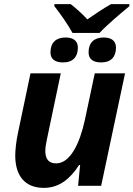

<svg xmlns="http://www.w3.org/2000/svg" viewBox="-20 -902 648 932"><path d="M332 -742H463C499 -781 568 -839 608 -872V-882H519C480 -860 442 -834 404 -808C381 -833 346 -865 323 -882H244V-872C271 -838 309 -784 332 -742ZM286 -599C335 -599 358 -627 358 -671C358 -708 330 -720 298 -720C252 -720 225 -695 225 -648C225 -612 251 -599 286 -599ZM471 -599C520 -599 543 -627 543 -671C543 -708 515 -720 483 -720C437 -720 410 -695 410 -648C410 -612 436 -599 471 -599ZM193 10C269 10 322 -36 364 -101H369L359 0H471L587 -546H440L392 -320C367 -204 320 -109 253 -109C218 -109 200 -128 200 -169C200 -185 203 -205 208 -227L275 -546H128L66 -251C58 -212 54 -171 54 -147C54 -51 99 10 193 10Z"/></svg>

Font: Noto Sans
Style: Bold Italic
Weight: 700
Italic angle: -12°
Designer: Monotype Design Team
Foundry: Monotype Imaging Inc.
Version: Version 2.013